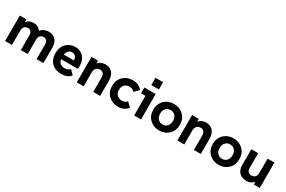

<svg xmlns="http://www.w3.org/2000/svg" viewBox="127 -1960 4782 3207"><g transform="rotate(30 2517.5 -356.5)"><path d="M62 0V-490.2H189.9V-436Q237.8 -500 327.1 -500Q421.9 -500 464.8 -428.2Q495.1 -467.3 537.8 -483.6Q580.6 -500 621.1 -500Q702.1 -500 751.5 -447.8Q800.8 -395.5 800.8 -299.8V0H668.9V-279.8Q668.9 -330.1 647.2 -354.5Q625.5 -378.9 585.9 -378.9Q547.4 -378.9 522.7 -352.3Q498 -325.7 498 -280.8V0H365.2V-279.8Q365.2 -330.1 344 -354.5Q322.8 -378.9 284.2 -378.9Q244.6 -378.9 219.2 -352.3Q193.8 -325.7 193.8 -280.8V0Z M1141.1 9.8Q1029.3 9.8 960.2 -59.3Q891.1 -128.4 891.1 -242.2V-252Q891.1 -321.3 920.2 -377.7Q949.2 -434.1 1003.7 -467Q1058.1 -500 1127.9 -500Q1241.2 -500 1302 -419.2Q1362.8 -338.4 1346.7 -204.1H1023.9Q1029.8 -156.7 1061.8 -129.4Q1093.8 -102.1 1147.9 -102.1Q1210.4 -102.1 1251 -144L1327.1 -65.9Q1267.6 9.8 1141.1 9.8ZM1128.9 -396Q1085 -396 1058.8 -368.4Q1032.7 -340.8 1024.9 -293H1219.7Q1218.3 -341.3 1193.1 -368.7Q1168 -396 1128.9 -396Z M1443.8 0V-490.2H1571.8V-435.1Q1599.1 -470.2 1637.2 -485.1Q1675.3 -500 1712.9 -500Q1796.4 -500 1845.7 -445.1Q1895 -390.1 1895 -293V0H1761.7V-272Q1761.7 -326.2 1738.5 -352.5Q1715.3 -378.9 1674.8 -378.9Q1630.9 -378.9 1603.8 -350.1Q1576.7 -321.3 1576.7 -268.1V0Z M2242.7 9.8Q2130.4 9.8 2057.6 -60.3Q1984.9 -130.4 1984.9 -240.2V-251Q1984.9 -360.8 2058.1 -430.4Q2131.3 -500 2242.7 -500Q2297.4 -500 2345.5 -477.5Q2393.6 -455.1 2422.9 -416L2341.8 -335Q2305.2 -378.9 2242.7 -378.9Q2188.5 -378.9 2152.6 -344Q2116.7 -309.1 2116.7 -251V-240.2Q2116.7 -182.1 2153.6 -146.5Q2190.4 -110.8 2244.6 -110.8Q2303.7 -110.8 2346.7 -153.8L2425.8 -74.2Q2395.5 -35.2 2346.4 -12.7Q2297.4 9.8 2242.7 9.8Z M2544.4 -583V-723.1H2691.4V-583ZM2550.3 0V-377.9H2465.3V-490.2H2683.1V0Z M3035.2 9.8Q2924.8 9.8 2851.6 -61Q2778.3 -131.8 2778.3 -241.2V-251Q2778.3 -322.8 2812 -379.9Q2845.7 -437 2904.3 -468.5Q2962.9 -500 3035.2 -500Q3144 -500 3217 -429.7Q3290 -359.4 3290 -251V-241.2Q3290 -131.8 3217 -61Q3144 9.8 3035.2 9.8ZM3035.2 -106Q3088.9 -106 3123.5 -144Q3158.2 -182.1 3158.2 -241.2V-251Q3158.2 -309.6 3123.5 -346.7Q3088.9 -383.8 3035.2 -383.8Q2980.5 -383.8 2945.8 -346.4Q2911.1 -309.1 2911.1 -251V-241.2Q2911.1 -181.6 2945.8 -143.8Q2980.5 -106 3035.2 -106Z M3384.8 0V-490.2H3512.7V-435.1Q3540 -470.2 3578.1 -485.1Q3616.2 -500 3653.8 -500Q3737.3 -500 3786.6 -445.1Q3835.9 -390.1 3835.9 -293V0H3702.6V-272Q3702.6 -326.2 3679.4 -352.5Q3656.2 -378.9 3615.7 -378.9Q3571.8 -378.9 3544.7 -350.1Q3517.6 -321.3 3517.6 -268.1V0Z M4182.6 9.8Q4072.3 9.8 3999 -61Q3925.8 -131.8 3925.8 -241.2V-251Q3925.8 -322.8 3959.5 -379.9Q3993.2 -437 4051.8 -468.5Q4110.4 -500 4182.6 -500Q4291.5 -500 4364.5 -429.7Q4437.5 -359.4 4437.5 -251V-241.2Q4437.5 -131.8 4364.5 -61Q4291.5 9.8 4182.6 9.8ZM4182.6 -106Q4236.3 -106 4271 -144Q4305.7 -182.1 4305.7 -241.2V-251Q4305.7 -309.6 4271 -346.7Q4236.3 -383.8 4182.6 -383.8Q4127.9 -383.8 4093.3 -346.4Q4058.6 -309.1 4058.6 -251V-241.2Q4058.6 -181.6 4093.3 -143.8Q4127.9 -106 4182.6 -106Z M4716.3 9.8Q4631.3 9.8 4579.3 -41Q4527.3 -91.8 4527.3 -187V-490.2H4659.2V-212.9Q4659.2 -110.8 4746.1 -110.8Q4789.1 -110.8 4815.2 -137.7Q4841.3 -164.6 4841.3 -216.8V-490.2H4973.1V0H4859.4V-54.2Q4808.6 9.8 4716.3 9.8Z"/></g></svg>

Font: SUSE
Style: Bold
Weight: 700
Designer: Rene Bieder
Foundry: SUSE
Version: Version 1.000